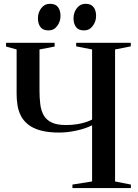

<svg xmlns="http://www.w3.org/2000/svg" viewBox="-20 -962 706 982"><path d="M451 -321Q415.5 -303.5 369.5 -293.8Q323.5 -284 283.5 -284Q226 -284 186.8 -295Q147.5 -306 123.5 -325.5Q99.5 -345 86.8 -370Q74 -395 69.5 -423.8Q65 -452.5 65 -481.5V-709L11 -724V-743H259.5V-724L182 -709V-499.5Q182 -461.5 186 -429Q190 -396.5 203.2 -372.8Q216.5 -349 243.8 -335.8Q271 -322.5 317.5 -322.5Q347.5 -322.5 372.8 -326.5Q398 -330.5 418 -337Q438 -343.5 451 -350.5V-709L369.5 -725V-743H649V-725L568.5 -709V-34L649.5 -18V0H350.5V-18L451 -34ZM227.5 -806.5Q199.5 -806.5 186.8 -823.8Q174 -841 174 -868Q174 -898 191 -920.2Q208 -942.5 235 -942.5H236Q264.5 -942.5 277 -925.2Q289.5 -908 289.5 -881Q289.5 -852.5 272.8 -829.5Q256 -806.5 228.5 -806.5ZM409 -806.5Q381.5 -806.5 368.8 -823.8Q356 -841 356 -868Q356 -898 373 -920.2Q390 -942.5 417 -942.5H418Q446 -942.5 458.8 -925.2Q471.5 -908 471.5 -881Q471.5 -852.5 454.5 -829.5Q437.5 -806.5 410 -806.5Z"/></svg>

Font: Merriweather 144pt Medium
Style: Regular
Weight: 500
Version: Version 2.100